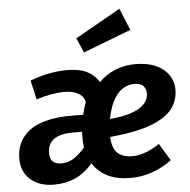

<svg xmlns="http://www.w3.org/2000/svg" viewBox="-57 -883 943 955"><g transform="rotate(-5 414.5 -405.5)"><path d="M574.2 -827.1 619.1 -717.8 379.9 -626 348.1 -699.2ZM287.1 -545.9Q348.6 -545.9 386.7 -526.9Q424.8 -507.8 446.8 -472.2Q477.5 -505.4 524.9 -525.6Q572.3 -545.9 627 -545.9Q717.3 -545.9 767.1 -505.1Q816.9 -464.4 816.9 -402.8Q816.9 -371.6 806.6 -345.2Q796.4 -318.8 779.1 -299.3Q761.7 -279.8 735.6 -263.9Q709.5 -248 680.9 -237.1Q652.3 -226.1 616.2 -217.8Q580.1 -209.5 546.4 -204.6Q512.7 -199.7 473.1 -195.8Q475.1 -138.7 501.7 -114.7Q528.3 -90.8 574.2 -90.8Q638.2 -90.8 710.9 -140.1L763.2 -54.2Q666 16.1 557.1 16.1Q425.3 16.1 369.1 -73.2Q327.1 -25.4 279.5 -4.6Q231.9 16.1 174.8 16.1Q100.6 16.1 56.9 -23.2Q13.2 -62.5 13.2 -127Q13.2 -157.2 21 -183.6Q28.8 -210 48.1 -235.1Q67.4 -260.3 97.4 -278.1Q127.4 -295.9 175.3 -306.9Q223.1 -317.9 284.2 -317.9H349.1Q356.4 -352.1 367.2 -377Q363.8 -405.8 336.4 -422.4Q309.1 -439 267.1 -439Q204.1 -439 125 -414.1L103 -509.8Q199.2 -545.9 287.1 -545.9ZM616.2 -448.2Q586.4 -448.2 562.3 -434.3Q538.1 -420.4 522 -396.2Q505.9 -372.1 495.8 -344.7Q485.8 -317.4 480 -285.2Q579.6 -293.9 626.7 -323Q673.8 -352.1 673.8 -396Q673.8 -417.5 660.4 -432.9Q647 -448.2 616.2 -448.2ZM335.9 -233.9H289.1Q163.1 -233.9 163.1 -142.1Q163.1 -85.9 220.2 -85.9Q252.4 -85.9 280.8 -103.3Q309.1 -120.6 338.9 -155.8Q333.5 -184.6 335.9 -233.9Z"/></g></svg>

Font: FiraGO SemiBold
Style: Italic
Weight: 600
Italic angle: -8°
Designer: bBox Type GmbH
Foundry: bBox Type GmbH
Version: Version 1.001;PS 001.001;hotconv 1.0.88;makeotf.lib2.5.64775